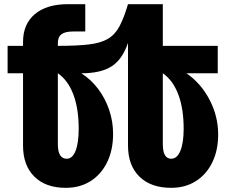

<svg xmlns="http://www.w3.org/2000/svg" viewBox="-20 -720 1100 921"><path d="M1024.5 -368.5H874.5Q944.5 -320 985.5 -241Q1026.5 -162 1026.5 -75.5Q1026.5 1.5 998.2 59.2Q970 117 919.2 149Q868.5 181 801.5 181Q703.5 181 648.8 127.2Q594 73.5 594 -22V-514Q567 -435 515.5 -401.8Q464 -368.5 370 -368.5Q416.5 -339 450.8 -293.5Q485 -248 503.8 -192.5Q522.5 -137 522.5 -78Q522.5 -0.5 494 58Q465.5 116.5 414.5 148.8Q363.5 181 295.5 181Q199 181 144.8 127.2Q90.5 73.5 90.5 -22V-368.5H16.5V-500H90.5V-519Q90.5 -604.5 147.2 -652.2Q204 -700 306 -700H389V-569H332Q292.5 -569 275 -555.8Q257.5 -542.5 257.5 -513V-500Q349 -500 406.2 -506.8Q463.5 -513.5 497.8 -533.8Q532 -554 553.2 -594Q574.5 -634 594 -700H761V-500H1024.5ZM761 -368.5V-28.5Q761 41.5 801.5 41.5Q829.5 41.5 845.2 3.5Q861 -34.5 861 -102.5Q861 -199 835.2 -267Q809.5 -335 761 -368.5ZM257.5 -368.5V-28.5Q257.5 41.5 300 41.5Q327.5 41.5 342.5 3.5Q357.5 -34.5 357.5 -102.5Q357.5 -199 331.8 -267Q306 -335 257.5 -368.5Z"/></svg>

Font: Overused Grotesk ExtraBold
Style: Regular
Weight: 800
Version: Version 0.004